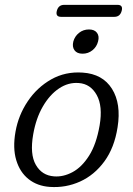

<svg xmlns="http://www.w3.org/2000/svg" viewBox="-20 -762 547 792"><path d="M321 -462.5Q403.5 -457 442 -395.5Q480.5 -334 465 -237Q452 -153 410.8 -96.5Q369.5 -40 310.5 -13.2Q251.5 13.5 185.5 9Q134 5.5 98 -23Q62 -51.5 47 -101.5Q32 -151.5 44 -219Q56 -287 94.5 -344.2Q133 -401.5 191.2 -434.5Q249.5 -467.5 321 -462.5ZM203 -34.5Q241 -31.5 279.2 -52Q317.5 -72.5 347.5 -119.8Q377.5 -167 391 -245Q404.5 -324 379 -370Q353.5 -416 305 -419.5Q262 -423 223.5 -397.2Q185 -371.5 156.8 -322.8Q128.5 -274 117 -208Q102.5 -126 127.8 -82Q153 -38 203 -34.5ZM320.5 -540.5Q297.5 -540.5 287.2 -554.8Q277 -569 282.5 -591Q288.5 -612.5 306 -626.5Q323.5 -640.5 347 -640.5Q370 -640.5 380.2 -626.5Q390.5 -612.5 384.5 -591Q379 -569 361.5 -554.8Q344 -540.5 320.5 -540.5ZM214.5 -717.5Q221 -742 245 -742H464.5Q488.5 -742 482 -717.5Q475.5 -692.5 451.5 -692.5H232Q208 -692.5 214.5 -717.5Z"/></svg>

Font: Fraunces 9pt SuperSoft Light
Style: Italic
Weight: 300
Italic angle: -16°
Version: Version 1.000;[b76b70a41]